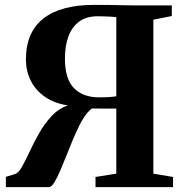

<svg xmlns="http://www.w3.org/2000/svg" viewBox="-20 -765 757 785"><path d="M4 0V-42L40.5 -53Q55 -57 69.5 -82.5Q84 -108 101 -144.8Q118 -181.5 139.8 -220Q161.5 -258.5 190 -289.5Q218.5 -320.5 257 -334Q200.5 -343 162.5 -370Q124.5 -397 105.2 -436.2Q86 -475.5 86 -522Q86 -578 104 -619.8Q122 -661.5 157.2 -689.2Q192.5 -717 244.5 -731Q296.5 -745 364 -745Q398 -745 423.5 -744.8Q449 -744.5 473 -743.8Q497 -743 526.5 -743H682.5V-699.5L607 -684.5V-55L687.5 -41.5V0H370.5V-41.5L455.5 -55V-321Q428 -321 403.2 -321Q378.5 -321 356 -321.5Q337.5 -308.5 320.2 -280.2Q303 -252 287.2 -215.5Q271.5 -179 256.8 -141.5Q242 -104 228.2 -71.8Q214.5 -39.5 202.5 -19.8Q190.5 0 179.5 0ZM385 -367Q407.5 -367 427 -368.2Q446.5 -369.5 455.5 -371.5V-695Q443 -696.5 430.2 -697Q417.5 -697.5 405 -698Q392.5 -698.5 379.5 -698.5Q333.5 -698.5 303.8 -676.8Q274 -655 259.8 -616.2Q245.5 -577.5 245.5 -525.5Q245.5 -442 282.5 -404.5Q319.5 -367 385 -367Z"/></svg>

Font: Merriweather 72pt
Style: Bold
Weight: 700
Version: Version 2.100